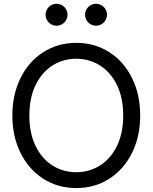

<svg xmlns="http://www.w3.org/2000/svg" viewBox="-20 -961 789 993"><path d="M43.9 -363.3Q43.9 -471.7 86.2 -557.4Q128.4 -643.1 203.9 -691.2Q279.3 -739.3 374.5 -739.3Q469.7 -739.3 545.2 -691.2Q620.6 -643.1 662.8 -557.4Q705.1 -471.7 705.1 -363.3Q705.1 -255.4 662.6 -169.9Q620.1 -84.5 544.9 -36.4Q469.7 11.7 374.5 11.7Q279.3 11.7 204.1 -36.4Q128.9 -84.5 86.4 -169.9Q43.9 -255.4 43.9 -363.3ZM617.2 -363.3Q617.2 -455.1 584.7 -521.5Q552.2 -587.9 496.8 -622.6Q441.4 -657.2 374.5 -657.2Q307.1 -657.2 252 -622.6Q196.8 -587.9 164.3 -521.5Q131.8 -455.1 131.8 -363.3Q131.8 -272 164.3 -205.6Q196.8 -139.2 252 -104.7Q307.1 -70.3 374.5 -70.3Q441.4 -70.3 496.8 -105Q552.2 -139.6 584.7 -205.8Q617.2 -272 617.2 -363.3ZM419.9 -884.8Q419.9 -899.9 427.5 -913.1Q435.1 -926.3 448.2 -933.8Q461.4 -941.4 476.6 -941.4Q491.7 -941.4 504.9 -933.8Q518.1 -926.3 525.6 -913.1Q533.2 -899.9 533.2 -884.8Q533.2 -869.6 525.6 -856.4Q518.1 -843.3 504.9 -835.7Q491.7 -828.1 476.6 -828.1Q461.4 -828.1 448.2 -835.7Q435.1 -843.3 427.5 -856.4Q419.9 -869.6 419.9 -884.8ZM215.8 -884.8Q215.8 -899.9 223.4 -913.1Q231 -926.3 244.1 -933.8Q257.3 -941.4 272.5 -941.4Q287.6 -941.4 300.8 -933.8Q314 -926.3 321.5 -913.1Q329.1 -899.9 329.1 -884.8Q329.1 -869.6 321.5 -856.4Q314 -843.3 300.8 -835.7Q287.6 -828.1 272.5 -828.1Q257.3 -828.1 244.1 -835.7Q231 -843.3 223.4 -856.4Q215.8 -869.6 215.8 -884.8Z"/></svg>

Font: Intratopia Thin
Style: Regular
Weight: 100
Designer: Rasmus Andersson
Foundry: rsms
Version: Version 3.000;Glyphs 3.2.3 (3260)